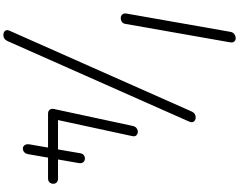

<svg xmlns="http://www.w3.org/2000/svg" viewBox="-160 -1148 1426 1145"><g transform="rotate(90 552.5 -576.0)"><path d="M233 -1236 123 -611.5Q120.5 -596.5 110.5 -590Q100.5 -583.5 89 -583.5Q75.5 -583.5 67 -592.5Q58.5 -601.5 61.5 -618.5L170.5 -1238Q173 -1253 184.2 -1261Q195.5 -1269 208 -1269Q221.5 -1269 228.5 -1260Q235.5 -1251 233 -1236ZM705 -990 226 90.5Q219.5 104.5 210.2 110.5Q201 116.5 190 116.5Q179.5 116.5 171.5 112.2Q163.5 108 161 100Q158.5 92 163.5 80L643 -1001Q650.5 -1018.5 660 -1024.5Q669.5 -1030.5 680.5 -1030.5Q690.5 -1030.5 698.2 -1026Q706 -1021.5 708.5 -1012.5Q711 -1003.5 705 -990ZM630.5 -185.5 731.5 -655Q735 -671 745.2 -678.2Q755.5 -685.5 767 -685.5Q778 -685.5 787 -677.2Q796 -669 792 -651.5L696.5 -209.5H871.5L894.5 -342.5Q897 -358 908.2 -365Q919.5 -372 933 -369Q943 -367 949.2 -358.2Q955.5 -349.5 953 -333.5L931.5 -209.5H1046Q1060.5 -209.5 1068.5 -201.2Q1076.5 -193 1076.5 -181.5Q1076.5 -168.5 1068 -159.2Q1059.5 -150 1045 -150H920.5L900 -32Q897 -15 887.2 -7.2Q877.5 0.5 865 0Q852.5 -0.5 845.5 -11.5Q838.5 -22.5 841.5 -40L860.5 -150H659Q642.5 -150 634.8 -160Q627 -170 630.5 -185.5Z"/></g></svg>

Font: Edu QLD Hand
Style: Regular
Weight: 400
Designer: Tina and Corey Anderson, Eben Sorkin
Foundry: Sorkin Type Co.
Version: Version 2.000